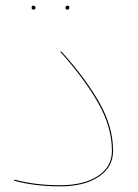

<svg xmlns="http://www.w3.org/2000/svg" viewBox="-20 -649 490 681"><path d="M30 -8 31 -12Q105 8 193 8Q277 8 327 -24.5Q377 -57 377 -114Q377 -199 327 -286Q277 -373 194 -465L197 -467Q280 -376 330.5 -288.5Q381 -201 381 -114Q381 -56 330 -22Q279 12 193 12Q104 12 30 -8ZM92 -622Q92 -629 99 -629Q102 -629 104 -626.5Q106 -624 106 -622Q106 -615 99 -615Q92 -615 92 -622ZM212 -622Q212 -624 214 -626.5Q216 -629 219 -629Q226 -629 226 -622Q226 -615 219 -615Q212 -615 212 -622Z"/></svg>

Font: FiraGO Four
Style: Regular
Weight: 100
Designer: bBox Type
Foundry: bBox Type GmbH
Version: Version 1.001